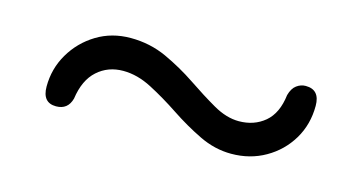

<svg xmlns="http://www.w3.org/2000/svg" viewBox="-36 -537 713 379"><g transform="rotate(15 321.0 -347.0)"><path d="M446 -263Q412.5 -263 380.5 -278.5Q348.5 -294 317.8 -314.5Q287 -335 257.2 -350.5Q227.5 -366 198.5 -366Q167.5 -366 145.8 -346.5Q124 -327 118.5 -288Q112 -264 88 -264Q60 -264 60 -297Q60 -333.5 78 -364.2Q96 -395 126.8 -413.8Q157.5 -432.5 196 -432.5Q235.5 -432.5 269.8 -416.8Q304 -401 334 -380.8Q364 -360.5 391.2 -344.8Q418.5 -329 444 -329Q475 -329 496.8 -347.2Q518.5 -365.5 523 -403.5Q527 -418 535.5 -424.2Q544 -430.5 554 -430.5Q583 -430.5 583 -397.5Q583 -359.5 564.8 -329Q546.5 -298.5 515.5 -280.8Q484.5 -263 446 -263Z"/></g></svg>

Font: Fraunces 9pt S000 SemiBold
Style: Regular
Weight: 600
Version: Version 1.000; ttfautohint (v1.8.3)